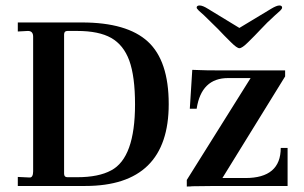

<svg xmlns="http://www.w3.org/2000/svg" viewBox="-20 -679 1110 701"><path d="M45 0V-33L87 -31Q94 -30 97.5 -36Q101 -42 101 -53V-545Q101 -566 82 -566L45 -564V-597H279Q444 -597 520 -527Q596 -457 596 -299Q596 0 291 0ZM226 -32H262Q340 -32 386 -57Q473 -103 473 -298Q473 -400 452 -458Q431 -515 386 -540.5Q341 -566 262 -566H226Q214 -566 214 -553V-45Q214 -32 226 -32ZM662 2V-22L895 -394H813Q715 -394 698 -282H673L682 -424Q694 -424 712 -423Q729 -422 778 -422H1021V-400L792 -29H876Q1005 -29 1005 -139H1030V0H766L682 1Q676 2 662 2ZM854 -503Q845 -503 823 -525L799 -549L776 -573Q746 -603 725 -623Q711 -635 706 -640Q698 -648 698 -651Q698 -659 709 -659Q720 -659 739 -647L854 -577L970 -647Q990 -659 1000 -659Q1010 -659 1010 -651Q1010 -647 1003 -640Q998 -635 984 -623Q954 -596 933 -573L910 -549L886 -525Q864 -503 854 -503Z"/></svg>

Font: UnnaMedium
Style: Regular
Weight: 500
Designer: Jorge de Buen Unna
Foundry: Omnibus-Type
Version: Version 2.008;hotconv 1.0.109;makeotfexe 2.5.65596